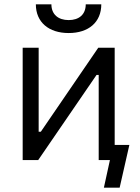

<svg xmlns="http://www.w3.org/2000/svg" viewBox="-20 -741 649 889"><path d="M146 -721C146 -638 206 -588 298 -588C390 -588 449 -638 449 -721H377C377 -674 346 -648 298 -648C250 -648 218 -674 218 -721ZM85 0H157L427 -394H437V0H489L461 128H534L579 -70H511V-520H435L169 -131H159V-520H85Z"/></svg>

Font: Fixel Text Regular
Style: Regular
Weight: 400
Width: 4
Designer: AlfaBravo + MacPaw
Foundry: Kyrylo Tkachov, Marchela Mozhyna, Serhii Makarenko, Maria Weinstein, Zakhar Kryvoshyya
Version: Version 1.211